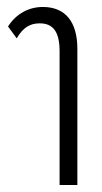

<svg xmlns="http://www.w3.org/2000/svg" viewBox="-20 -531 294 551"><path d="M151 0H202V-391C202 -469 167 -511 103 -511C62 -511 26 -491 3 -455L28 -421C46 -452 66 -464 94 -464C133 -464 151 -439 151 -384Z"/></svg>

Font: Noto Sans Thai Looped UI Condensed Light
Style: Regular
Weight: 300
Width: 3
Designer: Cadson Demak Team
Foundry: Cadson Demak Co., Ltd.
Version: Version 1.000